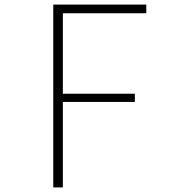

<svg xmlns="http://www.w3.org/2000/svg" viewBox="-20 -820 740 840"><path d="M213 0V-800H620V-762H255V-410H570V-374H255V0Z"/></svg>

Font: Martian Mono Thin
Style: Regular
Weight: 100
Monospace: yes
Designer: Roman Shamin
Foundry: Evil Martians
Version: Version 1.000; ttfautohint (v1.8.4.7-5d5b)